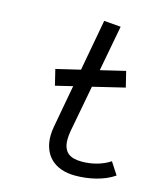

<svg xmlns="http://www.w3.org/2000/svg" viewBox="-108 -784 734 873"><g transform="rotate(15 259.0 -348.0)"><path d="M297.4 -401.4 447.3 -437.5 429.2 -511.2 312.5 -483.4 353 -698.7 273.9 -705.1 229.5 -463.4 115.7 -436.5 133.8 -362.3 214.4 -381.8 177.7 -181.6C174.8 -166 173.3 -151.4 173.3 -137.2C173.3 -51.8 224.6 8.8 328.6 8.8C389.2 8.8 461.4 -5.9 510.3 -40.5L473.1 -97.7C434.6 -72.3 386.7 -60.5 341.3 -60.5C289.1 -60.5 252 -77.1 252 -142.1C252 -154.3 253.4 -168 256.3 -183.6Z"/></g></svg>

Font: Fantasque Sans Mono
Style: RegItalic
Weight: 400
Italic angle: -11°
Monospace: yes
Designer: Jany Belluz
Version: Version 1.6.3